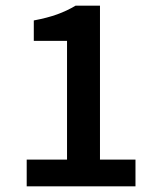

<svg xmlns="http://www.w3.org/2000/svg" viewBox="-20 -656 553 676"><path d="M74 0V-94H216V-512H99V-584Q147 -593 181.5 -605.5Q216 -618 246 -636H332V-94H457V0Z"/></svg>

Font: Giro Sans Semibold
Style: Regular
Weight: 600
Designer: Paul D. Hunt
Foundry: Adobe Systems Incorporated
Version: Version 1.000;PS 1.0;hotconv 1.0.88;makeotf.lib2.5.647800